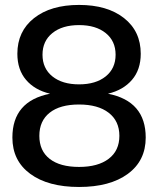

<svg xmlns="http://www.w3.org/2000/svg" viewBox="-20 -742 636 772"><path d="M29.8 -189Q29.8 -335.4 181.2 -365.2Q119.6 -379.9 84.7 -420.9Q49.8 -461.9 49.8 -525.9Q49.8 -616.2 116.9 -669.2Q184.1 -722.2 297.9 -722.2Q411.6 -722.2 478.8 -669.2Q545.9 -616.2 545.9 -525.9Q545.9 -461.9 510.7 -420.9Q475.6 -379.9 414.1 -365.2Q565.9 -335.4 565.9 -189Q565.9 -95.7 494.1 -43Q422.4 9.8 297.9 9.8Q173.3 9.8 101.6 -43Q29.8 -95.7 29.8 -189ZM297.9 -70.8Q374 -70.8 417 -103.5Q460 -136.2 460 -195.8Q460 -255.4 417 -288.6Q374 -321.8 297.9 -321.8Q221.2 -321.8 179.7 -288.8Q138.2 -255.9 138.2 -195.8Q138.2 -135.7 179.7 -103.3Q221.2 -70.8 297.9 -70.8ZM190.7 -434.8Q230.5 -402.8 297.9 -402.8Q365.2 -402.8 405 -434.8Q444.8 -466.8 444.8 -522Q444.8 -577.1 405 -609.1Q365.2 -641.1 297.9 -641.1Q230.5 -641.1 190.7 -609.1Q150.9 -577.1 150.9 -522Q150.9 -466.8 190.7 -434.8Z"/></svg>

Font: Creato Display Medium
Style: Regular
Weight: 500
Version: Version 1.000